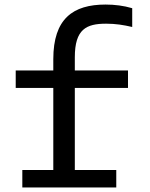

<svg xmlns="http://www.w3.org/2000/svg" viewBox="-20 -823 660 843"><path d="M560.5 -704.5V-787C523 -798 484 -803 443.5 -803C300.5 -803 214 -741 214 -563V-513.5H49V-437H214V-76.5H78V0H490.5V-76.5H308.5V-437H542V-513.5H308.5V-571.5C308.5 -695 359 -719 446 -719C487.5 -719 522 -713.5 560.5 -704.5Z"/></svg>

Font: Monaspace Neon
Style: Regular
Weight: 400
Designer: Riley Cran & the Lettermatic Team
Foundry: Lettermatic
Version: Version 1.200 (Monaspace Neon)